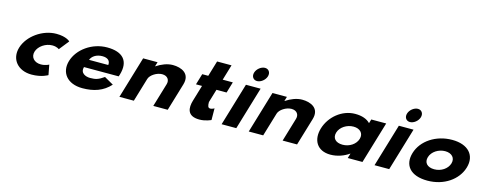

<svg xmlns="http://www.w3.org/2000/svg" viewBox="-31 -1518 5699 2274"><g transform="rotate(15 2818.5 -381.5)"><path d="M510.6 -383C569.1 -383 594.9 -359 594.9 -359L691.1 -480C691.1 -480 647.5 -528 522.6 -528C353.4 -528 181.9 -406 136.7 -255C91.9 -105 192 15 360.1 15C485.1 15 556.8 -31 556.8 -31L533.6 -154C533.6 -154 493.4 -130 435 -130C353.9 -130 304.1 -186 325.3 -257C346.3 -327 429.6 -383 510.6 -383Z M1363.7 -232C1366.5 -238 1369.8 -249 1371.9 -256C1425.7 -436 1334.2 -528 1145.7 -528C958.1 -528 793.2 -406 748.3 -256C703.7 -107 795.7 15 983.2 15C1121.2 15 1234.9 -22 1321.9 -119L1209.5 -183C1143.7 -137 1110.1 -126 1041.2 -126C986.7 -126 914.9 -153 938.6 -232ZM973.9 -330C991.6 -377 1043.5 -413 1117.3 -413C1180.2 -413 1216.3 -384 1209.9 -330Z M1434.8 0H1611.8L1698.6 -290C1713.8 -341 1791.4 -390 1855.5 -390C1924.5 -390 1952.2 -341 1936.9 -290L1850.2 0H2027.2L2128.3 -338C2171.1 -481 2054.1 -528 1950 -528C1882.3 -528 1811.9 -499 1751.5 -459H1749.1L1765.3 -513H1588.3Z M2386.9 -513H2312.9L2272.5 -378H2346.5L2287.6 -181C2260.4 -90 2263 15 2418 15C2493.1 15 2559.6 -17 2559.6 -17L2558.4 -160C2558.4 -160 2532.6 -144 2509.6 -144C2481.6 -144 2474.8 -167 2474.8 -215L2523.5 -378H2647.6L2688 -513H2563.9L2621 -704H2444Z M2688 0H2868L3025.3 -526H2845.3ZM2901.4 -690C2887 -642 2914.1 -602 2960.1 -602C3006.1 -602 3057 -642 3071.4 -690C3085.7 -738 3058.7 -778 3012.7 -778C2966.7 -778 2915.7 -738 2901.4 -690Z M3020.8 0H3197.8L3284.6 -290C3299.8 -341 3377.4 -390 3441.5 -390C3510.5 -390 3538.2 -341 3522.9 -290L3436.2 0H3613.2L3714.3 -338C3757.1 -481 3640.1 -528 3536 -528C3468.3 -528 3397.9 -499 3337.5 -459H3335.1L3351.3 -513H3174.3Z M3836.4 -256C3791.6 -106 3860.4 15 4024.4 15C4109.1 15 4191 -16 4249.6 -58H4252L4234.6 0H4415.1L4568.6 -513H4385.7L4371 -464C4332.4 -505 4270.4 -528 4186.9 -528C4022.8 -528 3881.3 -406 3836.4 -256ZM4024.4 -256C4045.7 -327 4124.8 -377 4205.8 -377C4285.7 -377 4334.6 -327 4313.4 -256C4292.5 -186 4217.2 -136 4133.7 -136C4046.6 -136 4003.5 -186 4024.4 -256Z M4563 0H4743L4900.3 -526H4720.3ZM4776.4 -690C4762 -642 4789.1 -602 4835.1 -602C4881.1 -602 4932 -642 4946.4 -690C4960.7 -738 4933.7 -778 4887.7 -778C4841.7 -778 4790.7 -738 4776.4 -690Z M4960.5 -256C4913.2 -98 5003.4 15 5213.8 15C5415.6 15 5578.4 -98 5625.7 -256C5673.5 -416 5571 -528 5376.2 -528C5177.8 -528 5008.3 -416 4960.5 -256ZM5148.5 -256C5169.7 -327 5248.8 -377 5329.9 -377C5409.7 -377 5458.9 -327 5437.7 -256C5416.7 -186 5341.3 -136 5257.8 -136C5170.7 -136 5127.5 -186 5148.5 -256Z"/></g></svg>

Font: Hussar
Style: BdSuprExtOblThree
Weight: 700
Foundry: Cannot Into Space Fonts
Version: Version 2.00